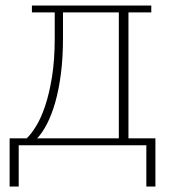

<svg xmlns="http://www.w3.org/2000/svg" viewBox="-20 -528 618 698"><path d="M15 -25H77Q93 -40 111 -69Q129 -98 144 -142.5Q159 -187 169 -248.5Q179 -310 179 -391V-483H96V-508H530V-483H447V-25H545V150H512V0H48V150H15ZM412 -25V-483H209V-391Q209 -319 201.5 -260.5Q194 -202 181 -156.5Q168 -111 151 -78Q134 -45 115 -25Z"/></svg>

Font: IBM Plex Serif ExtLt
Style: Regular
Weight: 200
Designer: Mike Abbink, Paul van der Laan, Pieter van Rosmalen
Foundry: Bold Monday
Version: Version 3.001